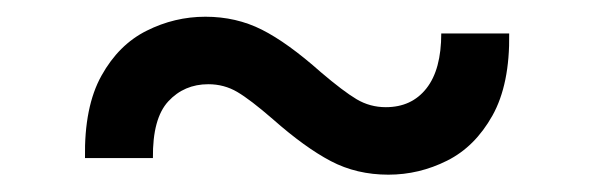

<svg xmlns="http://www.w3.org/2000/svg" viewBox="-20 -400 696 225"><path d="M79.6 -214.8Q78.6 -274.9 98.9 -311.3Q119.1 -347.7 151.9 -364Q184.6 -380.4 220.7 -380.4Q256.8 -380.4 286.9 -365.2Q316.9 -350.1 356 -315.4Q382.3 -293 397.9 -283.7Q413.6 -274.4 432.1 -274.4Q462.4 -274.4 479.7 -296.4Q497.1 -318.4 497.1 -360.8H576.7Q577.6 -301.3 557.1 -264.6Q536.6 -228 503.9 -211.7Q471.2 -195.3 435.1 -195.3Q397.9 -195.3 367.7 -211.2Q337.4 -227.1 299.8 -260.3Q273.4 -283.2 258.1 -292.2Q242.7 -301.3 224.1 -301.3Q195.8 -301.3 177.2 -281.2Q158.7 -261.2 159.2 -214.8Z"/></svg>

Font: Inter 17pt
Style: Regular
Weight: 400
Version: Version 4.001;git-66647c0bb